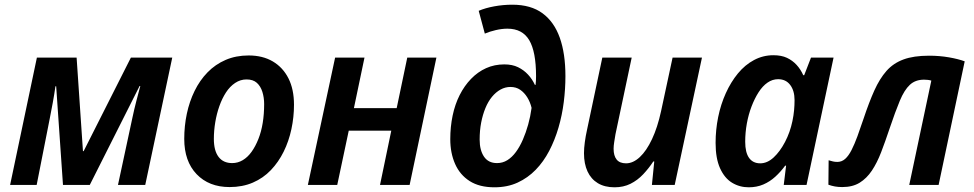

<svg xmlns="http://www.w3.org/2000/svg" viewBox="-20 -787 4143 817"><path d="M23 0 137 -542H306L333 -144H336L537 -542H713L598 0H482L543 -284Q551 -322 560.5 -358.5Q570 -395 577 -421H574L362 0H248L219 -420H216Q211 -385 204.5 -349.5Q198 -314 191 -279L136 0Z M957 9Q869 9 816.5 -46Q764 -101 764 -196Q764 -251 775 -303Q786 -355 808 -400Q830 -445 863 -479Q896 -513 940 -532Q984 -551 1038 -551Q1098 -551 1141 -525.5Q1184 -500 1207.5 -453.5Q1231 -407 1231 -341Q1231 -289 1220 -237.5Q1209 -186 1187 -141.5Q1165 -97 1132.5 -63Q1100 -29 1056 -10Q1012 9 957 9ZM968 -93Q992 -93 1013 -105.5Q1034 -118 1050.5 -141Q1067 -164 1079.5 -195.5Q1092 -227 1098 -264.5Q1104 -302 1104 -344Q1104 -372 1096.5 -396Q1089 -420 1073 -434.5Q1057 -449 1029 -449Q1003 -449 980.5 -434Q958 -419 941.5 -393.5Q925 -368 913.5 -335.5Q902 -303 896 -267Q890 -231 890 -196Q890 -146 910 -119.5Q930 -93 968 -93Z M1290 0 1406 -542H1531L1486 -327H1668L1713 -542H1837L1723 0H1597L1645 -231H1464L1415 0Z M2084 10Q2020 10 1978.5 -16.5Q1937 -43 1916.5 -89.5Q1896 -136 1896 -195Q1896 -247 1906 -295Q1916 -343 1936 -382.5Q1956 -422 1984.5 -451.5Q2013 -481 2048.5 -497Q2084 -513 2126 -513Q2160 -513 2184.5 -501Q2209 -489 2227 -469.5Q2245 -450 2256 -426H2259Q2260 -434 2260.5 -443Q2261 -452 2261 -463Q2261 -567 2232 -616Q2203 -665 2139 -665Q2116 -665 2090 -659Q2064 -653 2043 -644L2017 -741Q2045 -753 2083 -760Q2121 -767 2160 -767Q2239 -767 2288.5 -730.5Q2338 -694 2362 -626.5Q2386 -559 2386 -463Q2386 -409 2379 -353Q2372 -297 2356.5 -244Q2341 -191 2317 -145Q2293 -99 2259.5 -64.5Q2226 -30 2182.5 -10Q2139 10 2084 10ZM2095 -93Q2119 -93 2139 -105.5Q2159 -118 2175.5 -140.5Q2192 -163 2205 -193Q2218 -223 2227.5 -257Q2237 -291 2242 -328Q2236 -353 2223.5 -373Q2211 -393 2193.5 -405Q2176 -417 2152 -417Q2130 -417 2110 -406Q2090 -395 2073.5 -375Q2057 -355 2045.5 -327Q2034 -299 2027.5 -265.5Q2021 -232 2021 -193Q2021 -148 2039.5 -120.5Q2058 -93 2095 -93Z M2595 10Q2553 10 2524 -7.5Q2495 -25 2480 -57.5Q2465 -90 2465 -135Q2465 -156 2468.5 -182Q2472 -208 2478 -235L2543 -542H2668L2599 -216Q2596 -198 2593.5 -182Q2591 -166 2591 -154Q2591 -124 2604 -108Q2617 -92 2644 -92Q2674 -92 2702.5 -118.5Q2731 -145 2754.5 -195Q2778 -245 2793 -314L2842 -542H2967L2851 0H2754L2764 -100H2760Q2741 -71 2717 -45.5Q2693 -20 2663 -5Q2633 10 2595 10Z M3166 10Q3127 10 3095 -9.5Q3063 -29 3044 -71Q3025 -113 3025 -179Q3025 -235 3036 -289Q3047 -343 3068.5 -390.5Q3090 -438 3120 -474.5Q3150 -511 3188.5 -531.5Q3227 -552 3271 -552Q3305 -552 3328.5 -541Q3352 -530 3369.5 -511Q3387 -492 3398 -467H3402L3431 -542H3527L3412 0H3315L3325 -82H3321Q3302 -56 3279 -35Q3256 -14 3228 -2Q3200 10 3166 10ZM3215 -92Q3245 -92 3272 -117Q3299 -142 3320.5 -183Q3342 -224 3352 -272Q3357 -296 3359 -318Q3361 -340 3361 -361Q3361 -401 3342.5 -425.5Q3324 -450 3291 -450Q3267 -450 3246 -435.5Q3225 -421 3208 -394.5Q3191 -368 3178 -334Q3165 -300 3158 -261.5Q3151 -223 3151 -184Q3151 -138 3167.5 -115Q3184 -92 3215 -92Z M3564 9Q3547 9 3533 6.5Q3519 4 3505 -1L3506 -105Q3516 -102 3524.5 -100Q3533 -98 3543 -98Q3562 -98 3576.5 -111Q3591 -124 3603.5 -148.5Q3616 -173 3628.5 -207Q3641 -241 3655 -283Q3678 -352 3700.5 -402Q3723 -452 3752 -485Q3781 -518 3824.5 -534Q3868 -550 3933 -550Q3978 -550 4018 -543Q4058 -536 4085 -526L3974 0H3849L3943 -444Q3937 -446 3929 -447Q3921 -448 3912 -448Q3875 -448 3851.5 -426Q3828 -404 3809 -358.5Q3790 -313 3765 -239Q3747 -185 3729.5 -139.5Q3712 -94 3690 -61Q3668 -28 3638 -9.5Q3608 9 3564 9Z"/></svg>

Font: Noto Sans Display SemiBold
Style: Italic
Weight: 600
Italic angle: -12°
Designer: Monotype Design Team
Foundry: Monotype Imaging Inc.
Version: Version 2.003